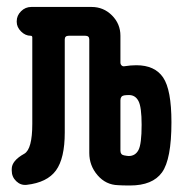

<svg xmlns="http://www.w3.org/2000/svg" viewBox="-20 -540 540 566"><path d="M335 -244.1V-95.7Q335 -84 345.7 -82Q355.5 -80.1 359.4 -80.1Q378.9 -80.1 388.2 -97.7Q397.5 -115.2 397.5 -171.9Q397.5 -224.6 388.2 -242.2Q378.9 -259.8 360.4 -259.8Q351.6 -259.8 345.7 -258.8Q335 -256.8 335 -244.1ZM58.6 4.9Q41 6.8 27.8 -5.9Q14.6 -18.6 14.6 -37.1V-42Q14.6 -66.4 51.8 -86.9Q75.2 -100.6 75.2 -174.8V-429.7Q75.2 -434.6 70.3 -434.6Q54.7 -434.6 42 -447.3Q29.3 -460 29.3 -475.6V-477.5Q29.3 -494.1 42 -506.8Q54.7 -519.5 72.3 -519.5H250Q285.2 -519.5 310.1 -494.6Q335 -469.7 335 -434.6V-355.5Q335 -350.6 338.4 -347.2Q341.8 -343.8 346.7 -344.7Q365.2 -347.7 381.8 -347.7Q436.5 -347.7 460.9 -311.5Q485.4 -275.4 485.4 -179.7Q485.4 -70.3 457.5 -31.7Q429.7 6.8 363.3 6.8Q339.8 6.8 328.1 5.9Q292 4.9 267.6 -23.4Q243.2 -51.8 243.2 -88.9V-423.8Q243.2 -434.6 231.4 -434.6H182.6Q170.9 -434.6 170.9 -423.8V-149.4Q170.9 -73.2 145 -37.6Q119.1 -2 58.6 4.9Z"/></svg>

Font: Rounded-X Mgen+ 1m medium
Style: Regular
Weight: 500
Designer: [Source Han Sans]
Ryoko NISHIZUKA  (kana & ideographs); Paul D. Hunt (Latin, Greek & Cyrillic); Wenlong ZHANG  (bopomofo
Version: Version 1.059.20150602